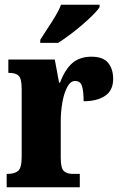

<svg xmlns="http://www.w3.org/2000/svg" viewBox="-20 -786 508 806"><path d="M8 0V-56H12Q41 -56 56 -68.5Q71 -81 71 -128V-412Q71 -456 58.5 -468Q46 -480 19 -480H15V-536H210L228 -439H232Q253 -495 284 -521.5Q315 -548 364 -548Q413 -548 434 -522Q455 -496 455 -455Q455 -406 421 -383.5Q387 -361 331 -361Q331 -402 324.5 -424Q318 -446 295 -446Q276 -446 262.5 -421Q249 -396 242 -357Q235 -318 235 -277V-123Q235 -79 248.5 -67.5Q262 -56 285 -56H315V0ZM149 -619Q162 -640 179 -665.5Q196 -691 212 -717.5Q228 -744 236 -766H398V-756Q390 -743 370.5 -723.5Q351 -704 325.5 -682Q300 -660 273 -640Q246 -620 224 -606H149Z"/></svg>

Font: Noto Serif Armenian ExtraCondensed Black
Style: Regular
Weight: 900
Width: 2
Designer: Monotype Design Team
Foundry: Monotype Imaging Inc.
Version: Version 2.008; ttfautohint (v1.8.4.7-5d5b)